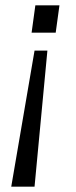

<svg xmlns="http://www.w3.org/2000/svg" viewBox="-20 -536 283 717"><path d="M188 -414 202 -516H112L98 -414ZM109 161 157 -347H109L22 161Z"/></svg>

Font: United Sans Light
Style: Italic
Weight: 300
Italic angle: -8°
Designer: Pablo Impallari, Rodrigo Fuenzalida (Modified by Dan O. Williams)
Version: Version 1.000;PS 001.000;hotconv 1.0.88;makeotf.lib2.5.64775